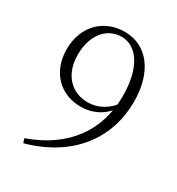

<svg xmlns="http://www.w3.org/2000/svg" viewBox="-179 -851 905 980"><g transform="rotate(30 274.0 -361.0)"><path d="M105 15C362 -56 489 -238 489 -450C489 -628 401 -737 271 -737C148 -737 57 -649 57 -512C57 -378 145 -293 264 -293C350 -293 417 -338 452 -413H459L440 -417C399 -360 345 -330 284 -330C190 -330 120 -399 120 -516C120 -639 188 -707 269 -707C357 -707 425 -617 425 -448C425 -248 319 -89 97 -10Z"/></g></svg>

Font: Source Han Serif TW VF
Style: Regular
Weight: 250
Designer: Ryoko NISHIZUKA 西塚涼子 (kana & ideographs); Frank Grießhammer (Latin, Greek & Cyrillic); Wenlong ZHANG 张文龙 (bopomofo); San
Foundry: Adobe
Version: Version 2.002;hotconv 1.1.0;makeotfexe 2.6.0